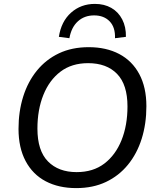

<svg xmlns="http://www.w3.org/2000/svg" viewBox="-20 -956 811 985"><path d="M371 9Q281 9 214.5 -26Q148 -61 111.5 -129.5Q75 -198 75 -295Q75 -384 99 -460.5Q123 -537 169.5 -594Q216 -651 282.5 -682.5Q349 -714 435 -714Q525 -714 591.5 -679Q658 -644 694.5 -576Q731 -508 731 -411Q731 -321 707 -244.5Q683 -168 636.5 -111Q590 -54 523.5 -22.5Q457 9 371 9ZM373 -73Q458 -73 515.5 -117Q573 -161 603.5 -237Q634 -313 634 -410Q634 -522 580.5 -577Q527 -632 432 -632Q348 -632 290.5 -588.5Q233 -545 202.5 -469Q172 -393 172 -296Q172 -183 226 -128Q280 -73 373 -73ZM336 -760 282 -767Q294 -846 344.5 -891Q395 -936 467 -936Q515 -936 551 -915.5Q587 -895 607 -856.5Q627 -818 626 -767L570 -760Q572 -816 542.5 -846.5Q513 -877 463 -877Q413 -877 379.5 -846.5Q346 -816 336 -760Z"/></svg>

Font: Nunito Sans 12pt ExtraLight 12pt Medium
Style: Italic
Weight: 500
Italic angle: -9°
Version: Version 3.101;gftools[0.9.27]